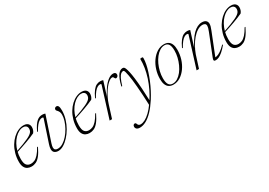

<svg xmlns="http://www.w3.org/2000/svg" viewBox="9 -1249 3204 2287"><g transform="rotate(-30 1611.0 -105.0)"><path d="M274 -447Q245.5 -447 215.8 -431.5Q186 -416 158.5 -387.8Q131 -359.5 109.5 -320.5Q88 -281.5 75.2 -234Q62.5 -186.5 62.5 -133.5Q62.5 -69.5 84 -46Q105.5 -22.5 141.5 -22.5Q167 -22.5 192.2 -33.5Q217.5 -44.5 244.5 -74.2Q271.5 -104 302.5 -158.5L314 -158Q282 -91 252.8 -54.5Q223.5 -18 193.8 -4Q164 10 131 10Q101.5 10 77.5 -2.2Q53.5 -14.5 39.8 -41.5Q26 -68.5 26 -113Q26 -173.5 41.2 -227.2Q56.5 -281 83 -324.5Q109.5 -368 143.5 -399.5Q177.5 -431 215 -447.8Q252.5 -464.5 289.5 -464.5Q317 -464.5 334.2 -455.5Q351.5 -446.5 360 -431.2Q368.5 -416 368.5 -398Q368.5 -377 362.5 -358.8Q356.5 -340.5 343.5 -324.5Q318.5 -312.5 286 -299.2Q253.5 -286 216.2 -272.5Q179 -259 140 -246Q101 -233 63.5 -221.5L64 -233.5Q128.5 -255 173 -272.2Q217.5 -289.5 246.2 -303.2Q275 -317 291.5 -329Q308 -341 315.8 -351.8Q323.5 -362.5 327 -373.5Q332.5 -393.5 329 -410Q325.5 -426.5 312 -436.8Q298.5 -447 274 -447Z M777.5 -387.5Q777.5 -330.5 760.2 -273.2Q743 -216 713.8 -165.5Q684.5 -115 648.2 -75.8Q612 -36.5 574.2 -14Q536.5 8.5 502 8.5Q469.5 8.5 449.8 -6.8Q430 -22 430 -56Q430 -81.5 442.5 -118.5L543 -420.5Q543.5 -426.5 539 -429Q534.5 -431.5 525.5 -431.5Q509 -431.5 489.8 -420.5Q470.5 -409.5 449 -383.2Q427.5 -357 402.5 -312L393.5 -316.5Q414 -361 433.2 -389.2Q452.5 -417.5 471 -433.5Q489.5 -449.5 507.8 -455.8Q526 -462 545 -462Q553 -462 561 -461.2Q569 -460.5 576 -458.5Q583 -456.5 587 -454.5L473 -113.5Q467.5 -96.5 464.8 -83.2Q462 -70 462 -60Q462 -38 473.8 -28Q485.5 -18 508.5 -18Q545 -18 580.2 -39.8Q615.5 -61.5 646.8 -97.5Q678 -133.5 702 -176.8Q726 -220 739.5 -263.5Q753 -307 753 -342.5Q753 -366.5 747 -381Q741 -395.5 733.2 -404.5Q725.5 -413.5 719.5 -420.2Q713.5 -427 713.5 -435Q713.5 -449 722.5 -456.5Q731.5 -464 743 -464Q760 -464 768.8 -447.2Q777.5 -430.5 777.5 -387.5Z M1073 -447Q1044.5 -447 1014.8 -431.5Q985 -416 957.5 -387.8Q930 -359.5 908.5 -320.5Q887 -281.5 874.2 -234Q861.5 -186.5 861.5 -133.5Q861.5 -69.5 883 -46Q904.5 -22.5 940.5 -22.5Q966 -22.5 991.2 -33.5Q1016.5 -44.5 1043.5 -74.2Q1070.5 -104 1101.5 -158.5L1113 -158Q1081 -91 1051.8 -54.5Q1022.5 -18 992.8 -4Q963 10 930 10Q900.5 10 876.5 -2.2Q852.5 -14.5 838.8 -41.5Q825 -68.5 825 -113Q825 -173.5 840.2 -227.2Q855.5 -281 882 -324.5Q908.5 -368 942.5 -399.5Q976.5 -431 1014 -447.8Q1051.5 -464.5 1088.5 -464.5Q1116 -464.5 1133.2 -455.5Q1150.5 -446.5 1159 -431.2Q1167.5 -416 1167.5 -398Q1167.5 -377 1161.5 -358.8Q1155.5 -340.5 1142.5 -324.5Q1117.5 -312.5 1085 -299.2Q1052.5 -286 1015.2 -272.5Q978 -259 939 -246Q900 -233 862.5 -221.5L863 -233.5Q927.5 -255 972 -272.2Q1016.5 -289.5 1045.2 -303.2Q1074 -317 1090.5 -329Q1107 -341 1114.8 -351.8Q1122.5 -362.5 1126 -373.5Q1131.5 -393.5 1128 -410Q1124.5 -426.5 1111 -436.8Q1097.5 -447 1073 -447Z M1340 -420.5Q1340.5 -426.5 1336 -429Q1331.5 -431.5 1322.5 -431.5Q1306 -431.5 1286.8 -420.5Q1267.5 -409.5 1246 -383.2Q1224.5 -357 1199.5 -312L1190.5 -316.5Q1218 -375.5 1243 -407Q1268 -438.5 1292.5 -450.2Q1317 -462 1342 -462Q1350.5 -462 1358.2 -461.2Q1366 -460.5 1372.2 -458.5Q1378.5 -456.5 1383 -454.5L1310 -222.5H1303Q1337.5 -299 1374.8 -353Q1412 -407 1449.8 -435.8Q1487.5 -464.5 1522.5 -464.5Q1542 -464.5 1551 -455.8Q1560 -447 1560 -433Q1560 -422.5 1555.5 -414.8Q1551 -407 1543.8 -402.5Q1536.5 -398 1528.5 -398Q1522 -398 1517.5 -402.5Q1513 -407 1510 -414.5Q1507.5 -422 1501.8 -426.2Q1496 -430.5 1489 -430.5Q1473.5 -430.5 1453.8 -417.5Q1434 -404.5 1412.2 -381Q1390.5 -357.5 1368.8 -325.2Q1347 -293 1328.2 -254.2Q1309.5 -215.5 1296 -172.5L1241.5 0H1208.5Z M1543.5 -280.5H1532Q1544.5 -333.5 1558.8 -369Q1573 -404.5 1588.5 -425.5Q1604 -446.5 1620.5 -455.5Q1637 -464.5 1653.5 -464.5Q1664.5 -464.5 1672.2 -458.8Q1680 -453 1687.2 -435Q1694.5 -417 1703 -381Q1711.5 -344.5 1719.2 -282.8Q1727 -221 1732.5 -138Q1738 -55 1741 45L1710 89Q1707 6 1702.8 -63.5Q1698.5 -133 1693.8 -188.2Q1689 -243.5 1684 -284.8Q1679 -326 1673.5 -352Q1667 -387 1662 -404Q1657 -421 1652.2 -426Q1647.5 -431 1641 -431Q1625.5 -431 1610 -418.5Q1594.5 -406 1578.2 -373.2Q1562 -340.5 1543.5 -280.5ZM1716.5 62.5 1730 43Q1770.5 -17.5 1801.2 -81Q1832 -144.5 1852.8 -208.8Q1873.5 -273 1883.2 -335Q1893 -397 1891.5 -455Q1897.5 -456.5 1903.5 -457.2Q1909.5 -458 1914 -458Q1923.5 -458 1926.5 -455Q1929.5 -452 1929.5 -440.5Q1929.5 -407 1921 -363Q1912.5 -319 1896.5 -268.8Q1880.5 -218.5 1859 -166.5Q1837.5 -114.5 1811.2 -63.8Q1785 -13 1756 32Q1707.5 107 1660.2 156.2Q1613 205.5 1568 229.8Q1523 254 1481.5 254Q1452 254 1437.8 241.5Q1423.5 229 1423.5 210.5Q1423.5 195.5 1431.2 187.2Q1439 179 1450 179Q1456.5 179 1461.8 184Q1467 189 1470.5 200Q1474 211 1483.5 217.5Q1493 224 1507 224Q1535.5 224 1569 206.8Q1602.5 189.5 1640 153.8Q1677.5 118 1716.5 62.5Z M2221 -464.5Q2256.5 -464.5 2280.8 -449Q2305 -433.5 2317.2 -403Q2329.5 -372.5 2329.5 -328Q2329.5 -264 2310.8 -203.5Q2292 -143 2258 -95Q2224 -47 2179.5 -18.5Q2135 10 2083.5 10Q2048 10 2023.8 -5.5Q1999.5 -21 1987.2 -51.8Q1975 -82.5 1975 -127Q1975 -190.5 1993.8 -251Q2012.5 -311.5 2046.5 -359.5Q2080.5 -407.5 2125 -436Q2169.5 -464.5 2221 -464.5ZM2082.5 -4.5Q2117 -4.5 2148.5 -24.2Q2180 -44 2206.8 -78Q2233.5 -112 2253.2 -155Q2273 -198 2284 -244.5Q2295 -291 2295 -335.5Q2295 -396.5 2276.8 -423.5Q2258.5 -450.5 2222 -450.5Q2187.5 -450.5 2156 -430.5Q2124.5 -410.5 2097.8 -376.8Q2071 -343 2051.2 -300Q2031.5 -257 2020.5 -210.2Q2009.5 -163.5 2009.5 -119Q2009.5 -58.5 2027.8 -31.5Q2046 -4.5 2082.5 -4.5Z M2395.5 -312 2386.5 -316.5Q2414 -375.5 2439 -407Q2464 -438.5 2488.5 -450.2Q2513 -462 2538 -462Q2546.5 -462 2554 -461.2Q2561.5 -460.5 2568 -458.5Q2574.5 -456.5 2579 -454.5L2505 -218L2496.5 -211.5Q2527.5 -277 2558 -325Q2588.5 -373 2619.2 -403.8Q2650 -434.5 2680.8 -449.5Q2711.5 -464.5 2742.5 -464.5Q2780 -464.5 2798 -448.2Q2816 -432 2816 -404.5Q2816 -389 2811 -369.5Q2806 -350 2794 -321L2670 -9L2658 -23.5Q2673.5 -20.5 2696.2 -25.8Q2719 -31 2750.2 -51.2Q2781.5 -71.5 2822.5 -114L2829 -106.5Q2791.5 -61 2761.5 -35.8Q2731.5 -10.5 2707.8 -0.2Q2684 10 2664.5 10Q2643.5 10 2640 -0.2Q2636.5 -10.5 2645 -32L2761 -324Q2772 -351 2776.2 -367.8Q2780.5 -384.5 2780.5 -395.5Q2780.5 -417 2767.8 -426Q2755 -435 2735 -435Q2698.5 -435 2662.8 -412.5Q2627 -390 2594.5 -352Q2562 -314 2535.8 -267Q2509.5 -220 2492 -171L2437.5 0H2404.5L2536 -420.5Q2536.5 -426.5 2532 -429Q2527.5 -431.5 2518.5 -431.5Q2502 -431.5 2482.8 -420.5Q2463.5 -409.5 2442 -383.2Q2420.5 -357 2395.5 -312Z M3128 -447Q3099.5 -447 3069.8 -431.5Q3040 -416 3012.5 -387.8Q2985 -359.5 2963.5 -320.5Q2942 -281.5 2929.2 -234Q2916.5 -186.5 2916.5 -133.5Q2916.5 -69.5 2938 -46Q2959.5 -22.5 2995.5 -22.5Q3021 -22.5 3046.2 -33.5Q3071.5 -44.5 3098.5 -74.2Q3125.5 -104 3156.5 -158.5L3168 -158Q3136 -91 3106.8 -54.5Q3077.5 -18 3047.8 -4Q3018 10 2985 10Q2955.5 10 2931.5 -2.2Q2907.5 -14.5 2893.8 -41.5Q2880 -68.5 2880 -113Q2880 -173.5 2895.2 -227.2Q2910.5 -281 2937 -324.5Q2963.5 -368 2997.5 -399.5Q3031.5 -431 3069 -447.8Q3106.5 -464.5 3143.5 -464.5Q3171 -464.5 3188.2 -455.5Q3205.5 -446.5 3214 -431.2Q3222.5 -416 3222.5 -398Q3222.5 -377 3216.5 -358.8Q3210.5 -340.5 3197.5 -324.5Q3172.5 -312.5 3140 -299.2Q3107.5 -286 3070.2 -272.5Q3033 -259 2994 -246Q2955 -233 2917.5 -221.5L2918 -233.5Q2982.5 -255 3027 -272.2Q3071.5 -289.5 3100.2 -303.2Q3129 -317 3145.5 -329Q3162 -341 3169.8 -351.8Q3177.5 -362.5 3181 -373.5Q3186.5 -393.5 3183 -410Q3179.5 -426.5 3166 -436.8Q3152.5 -447 3128 -447Z"/></g></svg>

Font: Newsreader 36pt ExtraLight
Style: Italic
Weight: 250
Italic angle: -17°
Designer: Hugues Gentile
Foundry: Production Type
Version: Version 1.003